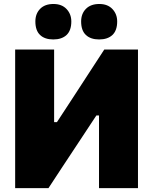

<svg xmlns="http://www.w3.org/2000/svg" viewBox="-20 -968 788 988"><path d="M58 0V-713H258.5V-339.5H273L366.5 -482.5Q402.5 -538 439 -594Q475.5 -649.5 516.5 -713H690V0H489.5V-374H476L381 -230Q337.5 -164.5 301 -109Q264.5 -53 229.5 0ZM490 -765Q446.5 -765 422 -788Q397.5 -811 397.5 -857.5Q397.5 -897.5 422.2 -922.5Q447 -947.5 491 -947.5Q534 -947.5 558.5 -921.5Q583 -895.5 583 -857.5Q583 -811 558.5 -788Q534 -765 490 -765ZM254 -765Q210.5 -765 186.2 -788Q162 -811 162 -857.5Q162 -897.5 186.5 -922.5Q211 -947.5 255 -947.5Q298 -947.5 322.5 -921.5Q347 -895.5 347 -857.5Q347 -811 322.5 -788Q298 -765 254 -765Z"/></svg>

Font: Heraclito ExtraBold
Style: Regular
Weight: 800
Designer: Kostas Bartsokas (font) & Cristiano Sobral (main changes)
Foundry: Kostas Bartsokas (font) & Cristiano Sobral (main changes)
Version: Version 1.00;July 8, 2020;FontCreator 13.0.0.2655 64-bit